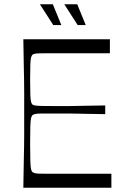

<svg xmlns="http://www.w3.org/2000/svg" viewBox="-20 -885 593 905"><path d="M90 0Q91 -72 92 -118Q93 -164 93.5 -194.5Q94 -225 94 -247.5Q94 -270 94 -293.5Q94 -317 94 -350Q94 -383 94 -406.5Q94 -430 94 -452.5Q94 -475 93.5 -505.5Q93 -536 92 -582Q91 -628 90 -700H498V-634Q475 -634 451 -634Q427 -634 402 -634Q377 -634 350 -634Q323 -634 294 -634Q242 -634 211.5 -634Q181 -634 165.5 -633.5Q150 -633 143.5 -631.5Q137 -630 133 -627Q129 -623 126.5 -614Q124 -605 123 -581.5Q122 -558 122 -510Q122 -462 123 -438Q124 -414 126.5 -405Q129 -396 133 -392Q138 -389 147 -387.5Q156 -386 180.5 -385.5Q205 -385 254 -385Q280 -385 296.5 -385Q313 -385 332.5 -385.5Q352 -386 385 -386.5Q418 -387 476 -388V-347Q418 -348 385 -348.5Q352 -349 332.5 -349.5Q313 -350 296.5 -350Q280 -350 254 -350Q205 -350 181 -350Q157 -350 147.5 -348Q138 -346 134 -343Q129 -339 126.5 -328.5Q124 -318 123 -291Q122 -264 122 -208Q122 -152 123 -124.5Q124 -97 126.5 -87Q129 -77 134 -73Q137 -71 143.5 -69Q150 -67 165.5 -66.5Q181 -66 211.5 -66Q242 -66 294 -66Q324 -66 352 -66Q380 -66 405.5 -66Q431 -66 456 -66Q481 -66 505 -66V0ZM346 -767 283 -865H344L384 -767ZM231 -767 168 -865H229L269 -767Z"/></svg>

Font: Ojuju
Style: Regular
Weight: 400
Designer: Chisaokwu Joboson, Mirko Velimirovic
Foundry: Udi Foundry
Version: Version 1.000